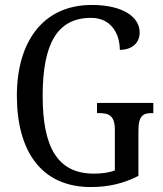

<svg xmlns="http://www.w3.org/2000/svg" viewBox="-20 -744 657 774"><path d="M346 10C420 10 479 -5 538 -35V-217C538 -280 559 -288 592 -288H598V-329H371V-288H378C417 -288 443 -280 443 -221V-57C420 -48 389 -44 359 -44C208 -44 152 -156 152 -358C152 -566 210 -672 347 -672C431 -672 463 -604 463 -543C511 -543 543 -570 543 -613C543 -676 475 -724 350 -724C152 -724 48 -574 48 -358C48 -137 145 10 346 10Z"/></svg>

Font: Noto Serif Sinhala Condensed
Style: Regular
Weight: 400
Width: 3
Designer: Jelle Bosma - Monotype Design Team
Foundry: Monotype Imaging Inc.
Version: Version 2.007